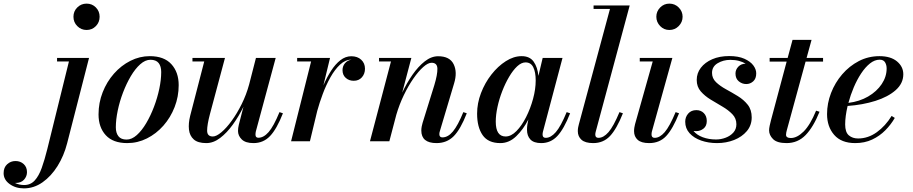

<svg xmlns="http://www.w3.org/2000/svg" viewBox="-242 -780 5038 1060"><path d="M163.5 -687.5Q163.5 -718 184.8 -739Q206 -760 236 -760Q266.5 -760 287.2 -739Q308 -718 308 -687.5Q308 -657 287.2 -635.8Q266.5 -614.5 236 -614.5Q206 -614.5 184.8 -635.8Q163.5 -657 163.5 -687.5ZM249.5 -460 128.5 11.5Q111 80 75.8 136.5Q40.5 193 -7.2 226.5Q-55 260 -110 260Q-156 260 -189 236Q-222 212 -222 176Q-222 144.5 -202.5 126.8Q-183 109 -156.5 109Q-129.5 109 -111.2 125.8Q-93 142.5 -93 170.5Q-93 193.5 -109.2 211.8Q-125.5 230 -155.5 230Q-157.5 230 -159.5 230Q-136 241.5 -108.5 241.5Q-73.5 241.5 -50.5 216.5Q-27.5 191.5 -11.5 146.8Q4.5 102 19 43.5L138.5 -440.5H73V-460Z M460.5 10Q382 10 342 -33.5Q302 -77 302 -148.5Q302 -212.5 324.8 -270.5Q347.5 -328.5 387.2 -373.5Q427 -418.5 478 -444.2Q529 -470 585 -470Q663.5 -470 704 -425.8Q744.5 -381.5 744.5 -310Q744.5 -246.5 722 -188.8Q699.5 -131 660 -86.2Q620.5 -41.5 569.2 -15.8Q518 10 460.5 10ZM457 -9.5Q485.5 -9.5 513.2 -34.2Q541 -59 565.2 -100Q589.5 -141 608.2 -190.5Q627 -240 637.5 -290Q648 -340 648 -382.5Q648 -414 633.8 -432Q619.5 -450 588.5 -450Q560 -450 532.2 -425.2Q504.5 -400.5 480.2 -359.5Q456 -318.5 437.2 -269.2Q418.5 -220 408 -169.8Q397.5 -119.5 397.5 -77Q397.5 -46 411.8 -27.8Q426 -9.5 457 -9.5Z M1000 -460 917 -150Q901.5 -91.5 901.5 -59Q901.5 -26.5 933 -26.5Q952.5 -26.5 980.2 -49.8Q1008 -73 1037.2 -113.2Q1066.5 -153.5 1092.2 -205.2Q1118 -257 1133.5 -314L1171 -460H1280L1170.5 -54.5Q1168.5 -45.5 1168.5 -36.5Q1168.5 -19.5 1184.5 -19.5Q1213.5 -19.5 1241 -50.8Q1268.5 -82 1301 -161L1320 -154.5Q1286 -68 1249 -29Q1212 10 1157.5 10Q1113.5 10 1092.8 -10.2Q1072 -30.5 1072 -57Q1072 -72.5 1076.5 -91.5L1102 -190.5Q1076.5 -138 1043.5 -92.2Q1010.5 -46.5 973.2 -18.2Q936 10 897 10Q850.5 10 827.8 -10.2Q805 -30.5 801.2 -64.8Q797.5 -99 808 -141L885.5 -440.5H820.5V-460Z M1475.5 -440.5H1398.5V-460H1580L1543.5 -309Q1562.5 -353 1586 -389.5Q1609.5 -426 1637.5 -447.8Q1665.5 -469.5 1697.5 -469.5Q1731.5 -469.5 1752.2 -450.2Q1773 -431 1773 -400.5Q1773 -372.5 1756 -353.2Q1739 -334 1711 -334Q1684.5 -334 1666.8 -350Q1649 -366 1649 -392.5Q1649 -414.5 1662.2 -430.5Q1675.5 -446.5 1698 -450.5H1697.5Q1664.5 -450.5 1635.5 -423.5Q1606.5 -396.5 1582.2 -353.2Q1558 -310 1539.8 -261Q1521.5 -212 1509.5 -168L1469 0H1365Z M1916.5 -440.5H1850.5V-460H2029L1978.5 -268.5Q2003.5 -321.5 2035.2 -367.2Q2067 -413 2103 -441.2Q2139 -469.5 2177 -469.5Q2241 -469.5 2262.5 -425.5Q2284 -381.5 2265 -319.5L2187 -58Q2183.5 -48 2183.5 -39.5Q2183.5 -21.5 2200.5 -21.5Q2231.5 -21.5 2258.8 -54.5Q2286 -87.5 2316 -161L2335 -154.5Q2300.5 -66 2262.8 -28Q2225 10 2168 10Q2084 10 2084 -59.5Q2084 -70 2086.2 -81.8Q2088.5 -93.5 2091 -101.5L2156 -310.5Q2173.5 -368.5 2172.8 -401Q2172 -433.5 2140.5 -433.5Q2121 -433.5 2094.8 -410.2Q2068.5 -387 2040.5 -346.8Q2012.5 -306.5 1987.5 -254.8Q1962.5 -203 1946 -146.5L1907.5 0H1800.5Z M2905.5 -154.5Q2871.5 -68 2835 -29Q2798.5 10 2746 10Q2705 10 2686.2 -10Q2667.5 -30 2667.5 -63.5Q2667.5 -79.5 2669.5 -91.5L2675 -120.5Q2647.5 -66 2608.2 -28Q2569 10 2520.5 10Q2453 10 2422.5 -34Q2392 -78 2392 -152.5Q2392 -210 2413.5 -266.2Q2435 -322.5 2471 -368.5Q2507 -414.5 2550.5 -442.2Q2594 -470 2638 -470Q2683 -470 2704.5 -439.2Q2726 -408.5 2730.5 -361L2754 -460H2863.5L2755.5 -53Q2753.5 -45 2753.5 -37Q2753.5 -19 2771 -19Q2799 -19 2826.5 -50.5Q2854 -82 2886.5 -161ZM2715.5 -336Q2715.5 -381.5 2702.2 -408.5Q2689 -435.5 2659.5 -435.5Q2636.5 -435.5 2613.2 -413.8Q2590 -392 2568.8 -356Q2547.5 -320 2530.8 -276.8Q2514 -233.5 2504.5 -189.5Q2495 -145.5 2495 -108.5Q2495 -26.5 2549.5 -26.5Q2579.5 -26.5 2609 -56.2Q2638.5 -86 2662.5 -133.5Q2686.5 -181 2701 -234.5Q2715.5 -288 2715.5 -336Z M3197 -154.5Q3162.5 -68 3125.8 -29Q3089 10 3033 10Q2989 10 2968.5 -8.2Q2948 -26.5 2948 -56Q2948 -68 2950 -77.5Q2952 -87 2954 -94.5L3125.5 -730.5H3035V-750H3234.5L3047 -53.5Q3044.5 -44.5 3044.5 -37Q3044.5 -19 3062 -19Q3090 -19 3117.5 -50.5Q3145 -82 3178 -161Z M3381.5 -687.5Q3381.5 -717 3402.5 -738.5Q3423.5 -760 3453.5 -760Q3484 -760 3505.2 -738.5Q3526.5 -717 3526.5 -687.5Q3526.5 -658 3505.2 -636.2Q3484 -614.5 3453.5 -614.5Q3423.5 -614.5 3402.5 -636.2Q3381.5 -658 3381.5 -687.5ZM3507 -154.5Q3472.5 -68 3436 -29Q3399.5 10 3342 10Q3298.5 10 3278.5 -8Q3258.5 -26 3258.5 -56Q3258.5 -66.5 3260.2 -76.2Q3262 -86 3264 -94.5L3361.5 -440.5H3290V-460H3470L3357 -54Q3355 -46 3355 -37.5Q3355 -19 3372.5 -19Q3400.5 -19 3427.8 -50.5Q3455 -82 3488 -161Z M3908 -132Q3908 -88 3881.2 -56.2Q3854.5 -24.5 3811 -7.2Q3767.5 10 3716.5 10Q3669 10 3629 -4Q3589 -18 3565 -44.5Q3541 -71 3541 -108Q3541 -134 3557.5 -153Q3574 -172 3602.5 -172Q3627.5 -172 3643.8 -155.5Q3660 -139 3660 -112Q3660 -84.5 3642.2 -70.2Q3624.5 -56 3601 -56Q3593.5 -56 3586.5 -57Q3605 -34.5 3638 -22.2Q3671 -10 3711 -10Q3738.5 -10 3764.2 -19.8Q3790 -29.5 3806.8 -48.2Q3823.5 -67 3823.5 -94Q3823.5 -126.5 3801.2 -149.5Q3779 -172.5 3746.5 -191.5Q3714 -210.5 3681.5 -230.2Q3649 -250 3626.8 -275.5Q3604.5 -301 3604.5 -338.5Q3604.5 -376 3627.2 -405.8Q3650 -435.5 3690.2 -453Q3730.5 -470.5 3784 -470.5Q3834 -470.5 3867.2 -455.8Q3900.5 -441 3916.8 -419.2Q3933 -397.5 3933 -375Q3933 -345.5 3916.2 -330.8Q3899.5 -316 3878 -316Q3855 -316 3836.8 -331Q3818.5 -346 3818.5 -374Q3818.5 -395.5 3834 -411.8Q3849.5 -428 3874.5 -428.5Q3859 -438 3837.8 -443.8Q3816.5 -449.5 3790 -449.5Q3751 -449.5 3720 -431Q3689 -412.5 3689 -377.5Q3689 -347.5 3711.2 -326.2Q3733.5 -305 3766 -287.2Q3798.5 -269.5 3831.2 -249.5Q3864 -229.5 3886 -201.8Q3908 -174 3908 -132Z M4282.5 -163Q4248.5 -78.5 4205.5 -34.2Q4162.5 10 4100.5 10Q4048 10 4026 -12Q4004 -34 4004 -60.5Q4004 -70.5 4007.2 -86Q4010.5 -101.5 4014.5 -116.5L4101 -440H4007V-460H4106.5L4133.5 -560H4238.5L4211 -460H4302V-440H4205.5L4102 -61.5Q4100.5 -56 4099 -49.2Q4097.5 -42.5 4097.5 -36Q4097.5 -18 4124 -18Q4158.5 -18 4194.8 -54Q4231 -90 4263.5 -169Z M4424 -93Q4424 -50 4444.2 -32.8Q4464.5 -15.5 4495.5 -15.5Q4550.5 -15.5 4598.5 -50Q4646.5 -84.5 4680.5 -140L4698 -129Q4677 -92.5 4645.8 -60.8Q4614.5 -29 4573 -9.5Q4531.5 10 4479.5 10Q4403 10 4363.5 -35.2Q4324 -80.5 4324 -150Q4324 -209.5 4346 -266.5Q4368 -323.5 4407.5 -369.5Q4447 -415.5 4499.5 -442.8Q4552 -470 4613.5 -470Q4675.5 -470 4710.2 -441Q4745 -412 4745 -370Q4745 -319.5 4702.8 -282.2Q4660.5 -245 4590.8 -223Q4521 -201 4437.5 -195Q4424 -137.5 4424 -93ZM4614.5 -450.5Q4587 -450.5 4561 -429.8Q4535 -409 4512.2 -374.5Q4489.5 -340 4471.5 -297.8Q4453.5 -255.5 4442 -212Q4503 -219.5 4550.8 -247.2Q4598.5 -275 4625.8 -315.8Q4653 -356.5 4653 -402Q4653 -421.5 4644.2 -436Q4635.5 -450.5 4614.5 -450.5Z"/></svg>

Font: Bodoni* 11pt Medium
Style: Italic
Weight: 500
Italic angle: -13°
Version: Version 2.3